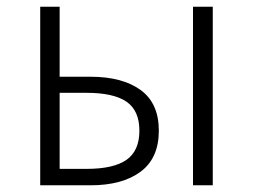

<svg xmlns="http://www.w3.org/2000/svg" viewBox="-20 -553 754 573"><path d="M100 -533H158V-324H250Q345 -324 399.5 -284.5Q454 -245 454 -163Q454 -81 399.5 -40.5Q345 0 250 0H100ZM158 -49H238Q319 -49 357.5 -76Q396 -103 396 -163Q396 -223 357.5 -249.5Q319 -276 238 -276H158ZM615 -533V0H556V-533Z"/></svg>

Font: Kinto Sans Light
Style: Regular
Weight: 300
Designer: Authors: Ryoko NISHIZUKA  (kana & ideographs); Paul D. Hunt (Latin, Greek & Cyrillic); Wenlong ZHANG  (bopomofo); Sandol
Foundry: Adobe Systems Incorporated, ookami Inc.
Version: Version 0.001